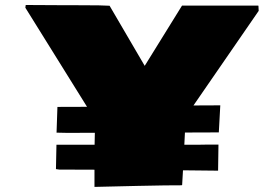

<svg xmlns="http://www.w3.org/2000/svg" viewBox="-20 -730 1091 769"><path d="M358.4 18.6V-50.3L217.3 -50.8L204.1 -52.7L206.1 -150.4H358.9L359.9 -198.2L250.5 -197.8L206.5 -198.7L210 -301.8L328.6 -302.2L81.5 -699.2L83 -710Q100.6 -710 139.9 -709.7Q179.2 -709.5 225.3 -709.2Q271.5 -709 309.1 -709Q349.6 -709 377 -708.5Q404.3 -708 418.9 -707L559.6 -466.3L709 -707.5H1013.7Q1014.2 -707 1015.1 -707L1016.1 -686.5L754.9 -307.6L862.3 -308.1L856.4 -199.7L720.7 -199.2L718.3 -150.4Q755.9 -150.4 780.8 -150.4Q805.7 -150.4 812 -150.9H855L853.5 -46.4L712.9 -47.9L709.5 11.2Q709.5 12.2 700.2 12.2Q695.3 12.2 680.7 12.2Q666 12.2 630.6 12.7Q595.2 13.2 530 14.6Q464.8 16.1 358.4 18.6Z"/></svg>

Font: Seymour One
Style: Regular
Weight: 400
Designer: Vernon Adams
Foundry: Vernon Adams
Version: Version 1.100; ttfautohint (v1.8.4.7-5d5b);gftools[0.9.33]